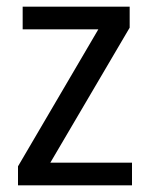

<svg xmlns="http://www.w3.org/2000/svg" viewBox="-20 -556 449 576"><path d="M376 0V-68H131L369 -473V-536H48V-468H275L34 -57V0Z"/></svg>

Font: Noto Sans Gujarati UI SemiCondensed
Style: Regular
Weight: 400
Width: 4
Designer: Jelle Bosma - Monotype Design Team, Universal Thirst
Foundry: Monotype Imaging Inc.
Version: Version 2.106